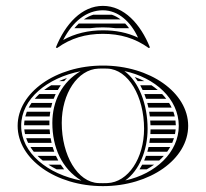

<svg xmlns="http://www.w3.org/2000/svg" viewBox="-20 -628 700 653"><path d="M285.6 -532C300 -534 314.8 -534.9 330 -534.9C345.1 -534.9 360 -533.9 374.4 -532H419.1C414.9 -537.8 410.4 -543.1 405.7 -548H248C242.8 -543.1 237.8 -537.8 232.9 -532ZM297.4 -578C286.2 -574.5 275.4 -569.1 265.2 -562H390C380.7 -569 370.8 -574.4 360.2 -578ZM330 -512.9C388.5 -512.9 438.8 -498.5 486 -464.6L490 -466.6C457.9 -546.3 402 -608 330 -608C258 -608 202.1 -546.3 170 -466.6L174 -464.6C221.2 -498.5 271.5 -512.9 330 -512.9ZM330 -524.9C280.6 -524.9 235.6 -514.4 194.8 -492C227.2 -554.5 274.2 -593 330 -593C382.8 -592.8 424.8 -553.7 449.5 -500C412.1 -517.5 373.3 -524.9 330 -524.9ZM125.3 -82H178.2C175.3 -87.2 172.6 -92.6 170.2 -98H107.5C113 -92.4 118.9 -87.1 125.3 -82ZM144.6 -68C153.4 -62.3 162.8 -56.9 172.7 -52H198.2C194.1 -57.2 190.2 -62.5 186.6 -68ZM62.6 -188C63.1 -182.6 63.9 -177.3 65.1 -172H150.2C149.6 -177.3 149.1 -182.6 148.7 -188ZM69 -158C70.9 -152.6 73.1 -147.2 75.7 -142H155.5C154.2 -147.3 153.2 -152.6 152.2 -158ZM83.5 -128C86.9 -122.5 90.7 -117.2 94.9 -112H164.5C162.5 -117.2 160.7 -122.6 159.1 -128ZM62 -202H148.1C148 -204.7 148 -207.3 148 -210C148 -212.7 148 -215.3 148.1 -218H63.3C62.5 -212.7 62.1 -207.4 62 -202ZM181 -352H197.9C201 -355.7 204.4 -359.3 207.8 -362.8C198.6 -359.5 189.6 -355.9 181 -352ZM154.1 -338C145.7 -333 137.7 -327.7 130.2 -322H176.7C179.8 -327.5 183.2 -332.8 186.9 -338ZM113.5 -308C108 -302.9 102.9 -297.5 98.1 -292H162.5C164.5 -297.4 166.8 -302.8 169.3 -308ZM87.3 -278C83.8 -272.8 80.5 -267.5 77.6 -262H153.6C154.8 -267.4 156.1 -272.8 157.7 -278ZM71.2 -248C69.2 -242.8 67.4 -237.4 66 -232H149C149.4 -237.4 150.1 -242.7 150.9 -248ZM470.3 -82H521.4C527.1 -87.1 532.4 -92.4 537.3 -98H476.6C474.6 -92.5 472.5 -87.2 470.3 -82ZM463.6 -68C460.8 -62.5 457.7 -57.1 454.4 -52H478.9C487.8 -56.9 496.2 -62.2 504.1 -68ZM492 -188C492 -182.6 491.8 -177.3 491.4 -172H575.2C576.3 -177.3 577 -182.6 577.5 -188ZM490.2 -158C489.6 -152.6 488.8 -147.3 487.9 -142H565.7C568 -147.2 570 -152.6 571.7 -158ZM485.2 -128C484 -122.6 482.6 -117.2 481.1 -112H548.5C552.3 -117.2 555.7 -122.5 558.8 -128ZM491.8 -202H578C577.9 -207.4 577.5 -212.7 576.8 -218H490.9C491.3 -212.7 491.6 -207.4 491.8 -202ZM448.4 -352H471.1C460.7 -357.4 449.6 -362.1 438.2 -366.1C441.8 -361.6 445.2 -356.9 448.4 -352ZM456.9 -338C459.8 -332.8 462.5 -327.5 465 -322H516.5C509.8 -327.7 502.7 -333 495.2 -338ZM471 -308C473.1 -302.8 475 -297.4 476.7 -292H545.3C541.1 -297.5 536.4 -302.9 531.5 -308ZM480.8 -278C482.2 -272.7 483.5 -267.4 484.7 -262H563.8C561.2 -267.5 558.3 -272.8 555 -278ZM487.3 -248C488.2 -242.7 488.9 -237.4 489.6 -232H574.3C573.1 -237.4 571.5 -242.8 569.6 -248ZM406.1 -14.3C452.9 -47.5 482 -115.9 482 -190C482 -273.3 452.1 -350.7 403.1 -386.3C507.2 -364.5 588 -291.4 588 -200C588 -109.4 508.7 -36.7 406.1 -14.3ZM190 -210C190 -309.7 244 -392.1 315 -394.7C320.3 -394.9 324.7 -395 330 -395C335.3 -395 339.7 -394.9 345 -394.7C416.4 -392.1 470 -300.4 470 -190C470 -90.3 416 -7.9 345 -5.3C339.7 -5.1 335.3 -5 330 -5C324.7 -5 320.3 -5.1 315 -5.3C243.6 -7.9 190 -99.6 190 -210ZM40 -200C40 -86.8 169.9 5 330 5C490.1 5 620 -86.8 620 -200C620 -313.2 490.1 -405 330 -405C169.9 -405 40 -313.2 40 -200ZM256.9 -13.7C142.2 -35.5 52 -107.8 52 -200C52 -291.5 140.7 -363.3 253.9 -385.7C191.1 -349 158 -284.5 158 -210C158 -127.2 189.7 -54.3 256.9 -13.7Z"/></svg>

Font: SortefaxS02
Style: Medium
Weight: 500
Designer: gluk
Foundry: gluk
Version: Version 0.261